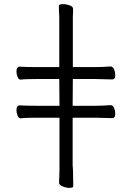

<svg xmlns="http://www.w3.org/2000/svg" viewBox="-20 -800 640 933"><path d="M76 -476Q106 -474 158 -474H268V-719Q266 -751 266 -771Q266 -780 286 -780Q302 -780 318.5 -774Q335 -768 335 -757V-741Q334 -731 334 -720V-474H445Q474 -474 516 -477H517Q528 -477 534 -464Q540 -451 540 -432.5Q540 -414 525 -414L444 -416H334L333 -286H445Q474 -286 516 -289H517Q528 -289 534 -276Q540 -263 540 -244.5Q540 -226 525 -226L444 -228H333V4Q334 9 334 17Q334 25 335 33L336 105Q336 113 317 113Q302 113 284.5 106Q267 99 267 88L269 29V5V-228H157Q99 -228 81 -225H80Q71 -225 65.5 -238Q60 -251 60 -264Q60 -288 76 -288Q106 -286 158 -286H269L268 -416H157Q99 -416 81 -413H80Q71 -413 65.5 -426Q60 -439 60 -452Q60 -476 76 -476Z"/></svg>

Font: QiushuiShotai Bright
Style: Regular
Weight: 400
Designer: Christian Thalmann (Catharsis Fonts)
Version: Version 1.250;